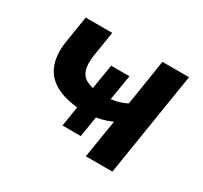

<svg xmlns="http://www.w3.org/2000/svg" viewBox="-109 -635 825 782"><g transform="rotate(30 303.5 -244.5)"><path d="M372 0 401 -179Q376 -168 351.5 -162Q327 -156 302 -154L331 -173L313 -61H227L245 -173L273 -153Q197 -155 147.5 -179Q98 -203 78.5 -249Q59 -295 69 -362L89 -489H214L195 -370Q189 -329 197 -303.5Q205 -278 227.5 -266Q250 -254 286 -251L255 -238L277 -371H363L341 -238L320 -250Q344 -251 368.5 -256.5Q393 -262 416 -274L450 -489H575L497 0Z"/></g></svg>

Font: Nunito Sans 12pt
Style: Bold Italic
Weight: 700
Italic angle: -9°
Designer: Vernon Adams
Foundry: Vernon Adams
Version: Version 3.101;gftools[0.9.27]